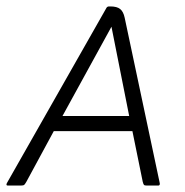

<svg xmlns="http://www.w3.org/2000/svg" viewBox="-55 -576 573 596"><path d="M112 -169 27 -12Q23 -5 20.5 -2.5Q18 0 10 0H-30Q-35 0 -35 -3Q-35 -4 -34.5 -5Q-34 -6 -34 -7L274 -549Q277 -556 283 -556H288Q308 -556 318 -548Q328 -540 332 -521L441 -7V-5Q441 0 436 0H401Q394 0 392 -2Q390 -4 388 -12L356 -169ZM139 -216H346L291 -493Z"/></svg>

Font: Zain Light
Style: Italic
Weight: 300
Italic angle: -10°
Designer: Zain,Boutros
Foundry: Mobile Telecommunications Company (Zain), 2024
Version: Version 1.51; ttfautohint (v1.8.4)